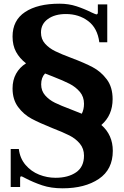

<svg xmlns="http://www.w3.org/2000/svg" viewBox="-20 -779 669 1040"><path d="M591 38Q591 139 515.5 190Q440 241 319 241Q257 241 209 225Q161 209 117 186Q99 176 95 176Q89 176 89 188V234H38V28H82Q88 79 118.5 114.5Q149 150 192 167Q235 184 281 184Q349 184 392 154.5Q435 125 435 64Q435 26 412.5 -1Q390 -28 356.5 -45Q323 -62 264 -85Q194 -113 151 -136Q108 -159 78 -199.5Q48 -240 48 -300Q48 -345 67 -379.5Q86 -414 121 -436Q86 -463 67 -498Q48 -533 48 -581Q48 -669 116 -714Q184 -759 302 -759Q352 -759 394.5 -745Q437 -731 477 -711Q499 -701 502 -701Q510 -701 510 -712V-755H561V-550H518Q508 -627 457.5 -665Q407 -703 337 -703Q277 -703 239.5 -676Q202 -649 202 -603Q202 -567 224 -542.5Q246 -518 278.5 -502Q311 -486 367 -465Q439 -438 483 -414.5Q527 -391 558.5 -349Q590 -307 590 -242Q590 -155 529 -102Q591 -48 591 38ZM365 -186 423 -163Q435 -186 435 -217Q435 -255 412.5 -281.5Q390 -308 357 -325Q324 -342 265 -365L224 -381Q203 -359 203 -322Q203 -287 224.5 -262.5Q246 -238 277.5 -222.5Q309 -207 365 -186Z"/></svg>

Font: Taviraj DemiBold
Style: Regular
Weight: 600
Designer: Katatrad Team
Foundry: CadsonDemak
Version: Version 1.030